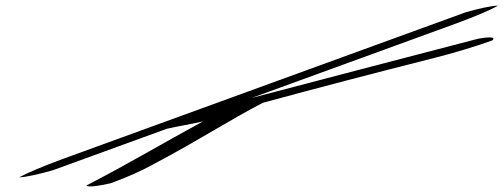

<svg xmlns="http://www.w3.org/2000/svg" viewBox="-20 -625 1784 680"><path d="M205 -63C131 -36 73 -11 48 3C70 3 122 -9 167 -22L571 -169C615 -179 655 -185 699 -195C562 -121 437 -46 286 32C291 39 329 34 372 24C438 0 480 -20 521 -42C691 -132 793 -200 911 -261C1121 -318 1294 -363 1519 -420C1582 -436 1664 -460 1724 -482C1735 -493 1720 -496 1674 -488C1414 -420 1139 -349 871 -278L1596 -542C1667 -568 1722 -592 1744 -605C1722 -605 1672 -594 1628 -581Z"/></svg>

Font: Snowfall
Style: UltraObl
Weight: 400
Designer: Jasper
Foundry: Cannot Into Space Fonts
Version: Version 0.9